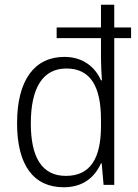

<svg xmlns="http://www.w3.org/2000/svg" viewBox="-20 -780 584 810"><path d="M249 10C333 10 381 -35 406 -91H409L417 0H462V-619H533V-664H462V-760H406V-664H219V-619H406V-533C406 -506 408 -471 410 -441H406C382 -496 331 -540 252 -540C126 -540 52 -443 52 -260C52 -84 121 10 249 10ZM258 -38C157 -38 110 -116 110 -259C110 -410 161 -491 260 -491C362 -491 406 -415 406 -275V-248C406 -113 362 -38 258 -38Z"/></svg>

Font: Noto Sans Gujarati UI SemiCondensed Light
Style: Regular
Weight: 300
Width: 4
Designer: Jelle Bosma - Monotype Design Team, Universal Thirst
Foundry: Monotype Imaging Inc.
Version: Version 2.106